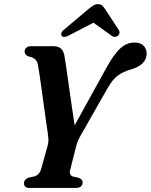

<svg xmlns="http://www.w3.org/2000/svg" viewBox="-20 -928 744 948"><path d="M388 -27.5Q387.5 0 354 0H125.5Q98.5 0 98.5 -23.5Q98.5 -42.5 121.5 -51L149 -57Q174.5 -63.5 183.5 -94.5L215.5 -210Q220 -227 219 -242Q218 -257 215.5 -274.5Q213 -289 208.2 -323Q203.5 -357 197.5 -400.5Q191.5 -444 185.5 -487.2Q179.5 -530.5 174.5 -564Q169.5 -597.5 166.5 -611Q159.5 -642.5 123.5 -648.5Q102 -655.5 101.5 -673Q101.5 -685 110 -692.5Q118.5 -700 133.5 -700H241Q267 -700 280.2 -688.8Q293.5 -677.5 298 -653Q301 -636.5 307 -595.8Q313 -555 320.2 -503.2Q327.5 -451.5 335 -399.5Q342.5 -347.5 348.5 -309L503.5 -590Q543.5 -662.5 575 -690.2Q606.5 -718 643.5 -718Q673.5 -718 688.8 -702.5Q704 -687 704 -663.5Q704 -606.5 621.5 -583.5Q588 -574 562 -555.2Q536 -536.5 510.5 -491.5L379 -260.5Q369.5 -243.5 364.2 -230.8Q359 -218 356 -205.5L326.5 -89.5Q319.5 -62.5 341.5 -56L369 -50Q380 -45.5 384 -40Q388 -34.5 388 -27.5ZM320.5 -753Q295 -739.5 285 -750.5Q281 -755.5 282.8 -763.8Q284.5 -772 295 -780.5L414 -881Q428.5 -893 439.5 -900.2Q450.5 -907.5 464 -907.5Q478 -907.5 485.2 -900.2Q492.5 -893 500.5 -881L566.5 -779.5Q572 -770.5 569.2 -762.5Q566.5 -754.5 560.5 -750.5Q545.5 -740 529 -753L441.5 -816Z"/></svg>

Font: Fraunces 72pt Soft SemiBold
Style: Italic
Weight: 600
Italic angle: -16°
Version: Version 1.000;[b76b70a41]